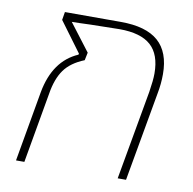

<svg xmlns="http://www.w3.org/2000/svg" viewBox="-68 -635 708 703"><g transform="rotate(10 286.0 -283.0)"><path d="M82 -262Q104 -382 194 -421L195 -425L113 -536L118 -566H326Q420 -566 465.5 -526Q511 -486 511 -404Q511 -368 504 -332L445 0H414L473 -332Q480 -376 480 -401Q480 -472 442.5 -505.5Q405 -539 326 -539L219 -537Q169 -535 149 -535L226 -434L220 -405Q170 -385 146 -351.5Q122 -318 113 -262L67 0H36Z"/></g></svg>

Font: KoHo ExtraLight
Style: Italic
Weight: 275
Italic angle: -10°
Version: Version 1.000; ttfautohint (v1.6)